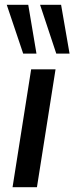

<svg xmlns="http://www.w3.org/2000/svg" viewBox="-20 -775 308 795"><path d="M32 0 109 -488H210L133 0ZM213 -553 146 -755H233L268 -553ZM76 -553 8 -755H97L131 -553Z"/></svg>

Font: Nunito Sans SemiBold
Style: Italic
Weight: 600
Italic angle: -9°
Designer: Vernon Adams
Foundry: Vernon Adams
Version: Version 3.006; ttfautohint (v1.8.3)